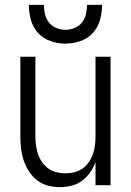

<svg xmlns="http://www.w3.org/2000/svg" viewBox="-20 -764 540 792"><path d="M227 8Q251 8 275 2Q299 -4 318.5 -18.5Q338 -33 352 -53Q366 -73 374 -96V0H436V-530H374V-200Q374 -182 371.5 -163.5Q369 -145 363 -127.5Q357 -110 346 -94.5Q335 -79 320 -68.5Q305 -58 287 -53.5Q269 -49 250 -49Q232 -49 213.5 -53.5Q195 -58 180 -68.5Q165 -79 154 -94.5Q143 -110 137 -127.5Q131 -145 128.5 -163.5Q126 -182 126 -200V-530H64V-200Q64 -175 67 -150Q70 -125 78 -101.5Q86 -78 99.5 -57Q113 -36 133 -20.5Q153 -5 177.5 1.5Q202 8 227 8ZM250 -584Q281 -584 311.5 -594.5Q342 -605 363 -628Q384 -651 392.5 -682Q401 -713 401 -744H339Q339 -725 334.5 -705.5Q330 -686 318 -671Q306 -656 287.5 -648.5Q269 -641 250 -641Q231 -641 212.5 -648.5Q194 -656 182 -671Q170 -686 165.5 -705.5Q161 -725 161 -744H99Q99 -713 107.5 -682Q116 -651 137 -628Q158 -605 188.5 -594.5Q219 -584 250 -584Z"/></svg>

Font: Iosevka SS09 Light
Style: Regular
Weight: 300
Monospace: yes
Designer: Belleve Invis
Foundry: Belleve Invis
Version: Version 5.2.1; ttfautohint (v1.8.3)